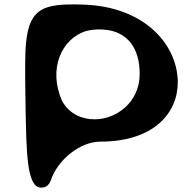

<svg xmlns="http://www.w3.org/2000/svg" viewBox="-20 -656 893 877"><path d="M97 -150C101 37 102 202 168 201C199 201 206 180 212 168C244 71 349 -9 437 -9C682 -9 792 -139 792 -280C792 -446 647 -626 360 -635C169 -641 104 -620 96 -416C94 -348 95 -262 97 -150ZM264 -194C198 -342 262 -479 372 -514C402 -522 435 -524 472 -519C561 -505 618 -439 618 -318C618 -186 508 -111 413 -111C355 -111 298 -134 264 -194Z"/></svg>

Font: Venom Sans
Style: Bd
Weight: 700
Version: Version 1.001